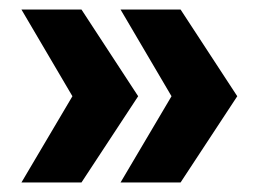

<svg xmlns="http://www.w3.org/2000/svg" viewBox="-20 -466 535 403"><path d="M151 -83H25L132 -264L25 -446H151L270 -264ZM359 -83H233L340 -264L233 -446H359L478 -264Z"/></svg>

Font: Montserrat arm2 SemiBold
Style: Regular
Weight: 600
Designer: Julieta Ulanovsky
Foundry: Julieta Ulanovsky
Version: Version 6.000